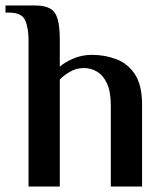

<svg xmlns="http://www.w3.org/2000/svg" viewBox="-39 -680 597 700"><path d="M65 0V-534Q65 -579 52.5 -606.5Q40 -634 -5 -634H-19V-660H89Q124 -660 143.5 -649Q163 -638 171 -611Q179 -584 179 -534V-437Q196 -452 227 -466Q258 -480 297 -480Q341 -480 383 -465Q425 -450 452 -410.5Q479 -371 479 -298V0H365V-295Q365 -346 351 -376Q337 -406 314.5 -419Q292 -432 267 -432Q239 -432 215.5 -418Q192 -404 179 -390V0Z"/></svg>

Font: El Messiri SemiBold
Style: Regular
Weight: 600
Designer: Mohamed Gaber
Foundry: Kief Type Foundry
Version: Version 2.020; ttfautohint (v1.8.3)